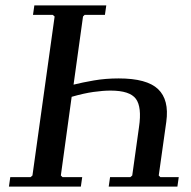

<svg xmlns="http://www.w3.org/2000/svg" viewBox="-20 -690 707 710"><path d="M573 -35H641L636 0H382L387 -35H462L469 -41L494 -220Q505 -294 482.5 -324.5Q460 -355 389 -355Q361 -355 325.5 -350Q290 -345 245 -332L205 -41L211 -35H284L279 0H13L18 -35H93L100 -41L182 -629L175 -635H102L107 -670H373L368 -635H293L287 -629L252 -377Q284 -385 327 -392.5Q370 -400 419 -400Q523 -400 564.5 -360.5Q606 -321 595 -240L567 -41Z"/></svg>

Font: Brygada 1918 Medium
Style: Italic
Weight: 500
Italic angle: -8°
Designer: Mateusz Machalski | Borys Kosmynka | Przemek Hoffer
Foundry: NIEPODLEGLA 2018
Version: Version 3.006